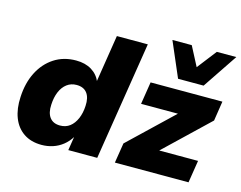

<svg xmlns="http://www.w3.org/2000/svg" viewBox="-105 -929 1382 1103"><g transform="rotate(15 586.0 -377.5)"><path d="M221 11Q158 11 114.5 -18.5Q71 -48 50.5 -101Q30 -154 34 -224Q38 -308 70.5 -372Q103 -436 159 -472.5Q215 -509 289 -509Q344 -509 382 -485.5Q420 -462 437 -420H433L478 -705H662L550 0H378L391 -83H392Q373 -52 346.5 -31Q320 -10 288 0.5Q256 11 221 11ZM295 -124Q329 -124 353 -142.5Q377 -161 391.5 -194.5Q406 -228 408 -271Q411 -320 390.5 -347Q370 -374 328 -374Q295 -374 270.5 -355.5Q246 -337 232 -304Q218 -271 216 -227Q213 -178 233.5 -151Q254 -124 295 -124ZM655 0 674 -119 973 -404 971 -365H713L734 -498H1161L1143 -381L838 -90L840 -133H1114L1093 0ZM881 -559 792 -766H907L967 -651L1056 -766H1172L1033 -559Z"/></g></svg>

Font: Nunito Sans 10pt Black
Style: Italic
Weight: 900
Italic angle: -9°
Designer: Vernon Adams
Foundry: Vernon Adams
Version: Version 3.101;gftools[0.9.27]